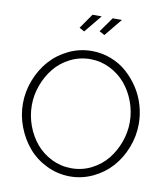

<svg xmlns="http://www.w3.org/2000/svg" viewBox="-98 -999 948 1085"><g transform="rotate(10 376.5 -456.0)"><path d="M314 -815.9 285.2 -832 344.2 -917H397ZM430.2 -815.9 399.9 -832 460 -917H513.2ZM43.9 -355Q43.9 -424.8 69.6 -490.7Q95.2 -556.6 139.2 -606Q183.1 -655.3 245.4 -685.1Q307.6 -714.8 377 -714.8Q434.6 -714.8 487.3 -694.6Q540 -674.3 579.8 -638.9Q619.6 -603.5 649.2 -558.1Q678.7 -512.7 693.8 -460.2Q709 -407.7 709 -355Q709 -284.2 683.3 -218.3Q657.7 -152.3 613.8 -103.3Q569.8 -54.2 507.6 -24.7Q445.3 4.9 376 4.9Q304.2 4.4 241.5 -26.4Q178.7 -57.1 136 -107.2Q93.3 -157.2 68.6 -222.2Q43.9 -287.1 43.9 -355ZM377 -42Q438.5 -42 491.9 -69.3Q545.4 -96.7 581.1 -140.9Q616.7 -185.1 637 -241.2Q657.2 -297.4 657.2 -355Q657.2 -415.5 636 -472.7Q614.7 -529.8 578.1 -572.8Q541.5 -615.7 488.8 -641.8Q436 -668 377 -668Q315.4 -668 261.7 -640.9Q208 -613.8 172.1 -569.6Q136.2 -525.4 115.7 -469.2Q95.2 -413.1 95.2 -355Q95.2 -293.9 116.2 -237.3Q137.2 -180.7 173.6 -137.5Q210 -94.2 263.2 -68.1Q316.4 -42 377 -42Z"/></g></svg>

Font: Rawline Light
Style: Regular
Weight: 300
Designer: Matt McInerney, Pablo Impallari, Rodrigo Fuenzalida
Foundry: Matt McInerney, Pablo Impallari, Rodrigo Fuenzalida
Version: Version 4.020;PS 004.020;hotconv 1.0.88;makeotf.lib2.5.64775